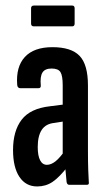

<svg xmlns="http://www.w3.org/2000/svg" viewBox="-20 -666 377 692"><path d="M229 0Q222 0 220 -10Q218 -27 216 -53.5Q214 -80 214 -99L206 -108V-358Q206 -393 198 -406Q190 -419 166 -419Q142 -419 133 -404.5Q124 -390 127 -358Q128 -348 118 -348H54Q43 -348 42 -360Q37 -425 69.5 -460.5Q102 -496 169 -496Q237 -496 267 -464.5Q297 -433 297 -358V-123Q297 -81 298 -54Q299 -27 300 -11Q302 0 294 0ZM114 6Q73 6 50 -28.5Q27 -63 27 -125Q27 -194 58 -234.5Q89 -275 160 -283L215 -290L214 -229L176 -223Q145 -220 130.5 -198Q116 -176 116 -136Q116 -105 124.5 -88.5Q133 -72 149 -72Q164 -72 180 -84.5Q196 -97 219 -130L225 -67Q194 -27 169.5 -10.5Q145 6 114 6ZM102 -571Q92 -571 92 -581V-636Q92 -646 102 -646H240Q249 -646 249 -636V-581Q249 -571 240 -571Z"/></svg>

Font: Sofia Sans Extra Condensed SemiBold
Style: Regular
Weight: 600
Designer: Botio Nikoltchev, Ani Petrova
Foundry: lettersoup
Version: Version 4.101